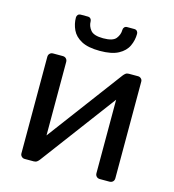

<svg xmlns="http://www.w3.org/2000/svg" viewBox="-109 -823 827 914"><g transform="rotate(15 304.5 -366.0)"><path d="M95.6 0Q87 0 80.6 -6.4Q74.3 -12.7 74.3 -21.3V-497.1Q74.3 -507.3 80.6 -513.6Q87 -520 97.2 -520H144.6Q154.7 -520 161.1 -513.6Q167.5 -507.3 167.5 -497.1V-73.2L141.4 -100.1L443.8 -504.6Q448.8 -511 454.7 -515.5Q460.6 -520 470.4 -520H515.6Q524.2 -520 530.6 -514Q536.9 -508.1 536.9 -499.5V-22.9Q536.9 -12.7 530.6 -6.4Q524.2 0 514 0H466.6Q456.4 0 450.1 -6.4Q443.7 -12.7 443.7 -22.9V-422.4L472.2 -423.1L167.4 -15.4Q163.2 -9.8 156.9 -4.9Q150.6 0 140.8 0ZM308.1 -589.3Q250.1 -589.3 217.1 -607Q184.2 -624.7 170.8 -653.4Q157.4 -682.1 157.4 -713.5Q157.4 -721.5 162.3 -727Q167.3 -732.5 176.4 -732.5H210.9Q219.9 -732.5 224.9 -727Q229.9 -721.5 229.9 -713.5Q229.9 -690.4 245.7 -670.9Q261.4 -651.4 308.1 -651.4Q355.7 -651.4 371 -670.9Q386.3 -690.4 386.3 -713.5Q386.3 -721.5 391.3 -727Q396.3 -732.5 405.3 -732.5H439.8Q448.8 -732.5 453.8 -727Q458.8 -721.5 458.8 -713.5Q458.8 -682.1 445.4 -653.4Q432.1 -624.7 399.1 -607Q366.2 -589.3 308.1 -589.3Z"/></g></svg>

Font: Rubik Light
Style: Regular
Weight: 300
Designer: Hubert and Fischer
Foundry: Hubert and Fischer
Version: Version 2.300;gftools[0.9.30]